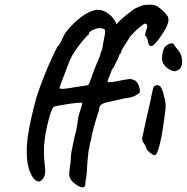

<svg xmlns="http://www.w3.org/2000/svg" viewBox="-20 -690 803 825"><path d="M337 115Q329 116 316 109Q303 102 290 89Q281 79 278.5 67Q276 55 280 30Q282 19 283 9.5Q284 0 284 -4Q284 -19 287 -37Q290 -55 294.5 -74.5Q299 -94 303 -113Q305 -118 306 -123Q307 -128 308 -133Q310 -144 312.5 -157.5Q315 -171 317 -189Q322 -208 327 -222Q332 -236 334 -249Q322 -249 302.5 -247Q283 -245 262.5 -241.5Q242 -238 227.5 -235.5Q213 -233 211 -231Q207 -229 201 -213.5Q195 -198 189 -175.5Q183 -153 178 -127Q170 -85 169 -53Q168 -21 170.5 1Q173 23 174 36Q176 57 168.5 71.5Q161 86 150 90Q128 91 111.5 55Q95 19 95 -36Q94 -77 105 -136.5Q116 -196 136 -269Q144 -296 158 -333Q172 -370 187.5 -406Q203 -442 215 -466.5Q227 -491 230 -494Q232 -494 232.5 -495Q233 -496 233 -497Q235 -498 235.5 -499Q236 -500 241 -509.5Q246 -519 259 -546Q282 -578 314 -605Q346 -632 373 -642Q388 -648 399 -648Q424 -648 447.5 -630Q471 -612 481 -586Q498 -606 520.5 -623.5Q543 -641 556 -651Q577 -662 590.5 -666Q604 -670 624 -670Q644 -670 656 -662.5Q668 -655 681 -643Q698 -625 701 -619.5Q704 -614 704 -600Q701 -584 691 -566Q681 -548 669 -531Q657 -514 646.5 -503Q636 -492 633 -492Q623 -491 619.5 -498.5Q616 -506 615 -517Q613 -524 610 -530Q607 -536 603 -537Q603 -543 607 -555Q611 -567 612 -573Q614 -580 611 -584.5Q608 -589 600 -588Q591 -582 580 -573Q569 -564 559.5 -554.5Q550 -545 543 -537.5Q536 -530 536 -528Q533 -523 528.5 -515.5Q524 -508 517 -498Q512 -490 508 -483.5Q504 -477 503 -474Q499 -465 498.5 -461Q498 -457 494 -457Q494 -458 490.5 -447.5Q487 -437 479 -423Q475 -413 470 -404Q465 -395 460 -390H461Q461 -390 456.5 -378.5Q452 -367 447 -355Q442 -343 442 -341Q442 -337 452 -337Q462 -337 477.5 -340Q493 -343 507.5 -346Q522 -349 532 -350Q541 -351 546.5 -349.5Q552 -348 559 -345Q571 -337 576.5 -321.5Q582 -306 581 -295Q581 -291 564 -280.5Q547 -270 513 -267Q490 -261 470 -257Q450 -253 436 -249.5Q422 -246 418 -242Q413 -240 410 -235Q407 -230 406 -223Q406 -214 403 -209Q399 -197 394 -181Q389 -165 384 -147Q379 -129 375.5 -113Q372 -97 371 -87Q367 -80 366 -70Q365 -60 363 -52Q361 -45 360 -39Q359 -33 359 -29Q359 -29 359 -25.5Q359 -22 358 -18Q357 -8 355.5 7.5Q354 23 354 40L351 69Q347 85 347 99Q347 113 337 115ZM251 -308Q255 -308 272 -310.5Q289 -313 312.5 -317Q336 -321 359 -324L365 -335Q381 -382 391.5 -407Q402 -432 410 -451L412 -460Q412 -462 416.5 -472Q421 -482 421 -492Q427 -525 430.5 -541.5Q434 -558 429 -563.5Q424 -569 405 -569Q400 -569 389.5 -565.5Q379 -562 370.5 -556.5Q362 -551 362 -546V-542Q360 -543 347 -528.5Q334 -514 317.5 -492.5Q301 -471 290 -451Q281 -435 270.5 -406.5Q260 -378 243 -334L235 -310ZM645 -23Q636 -24 622.5 -35.5Q609 -47 608 -55Q604 -67 597 -76Q590 -85 591 -97Q594 -108 597 -124.5Q600 -141 604.5 -160Q609 -179 613.5 -199.5Q618 -220 623 -241Q631 -280 634.5 -296.5Q638 -313 641 -317.5Q644 -322 649 -323Q657 -325 663.5 -322Q670 -319 675.5 -307.5Q681 -296 686 -272Q695 -246 690 -211Q685 -176 678 -126Q673 -97 667.5 -74Q662 -51 656.5 -37.5Q651 -24 645 -23ZM732 -384Q726 -383 713 -389Q700 -395 689.5 -406Q679 -417 677 -431Q675 -435 676.5 -448Q678 -461 681.5 -473.5Q685 -486 688 -488Q691 -491 696 -495Q701 -499 708 -502Q715 -505 724 -503Q733 -489 744 -476.5Q755 -464 760 -447Q763 -434 762.5 -421Q762 -408 755.5 -398Q749 -388 732 -384Z"/></svg>

Font: Caveat SemiBold
Style: Regular
Weight: 600
Designer: Pablo Impallari
Foundry: Pablo Impallari
Version: Version 2.000